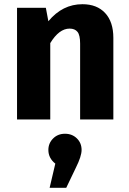

<svg xmlns="http://www.w3.org/2000/svg" viewBox="-20 -568 613 913"><path d="M372 -548Q441 -548 480 -506Q519 -464 519 -388V0H361V-361Q361 -401 348.5 -416.5Q336 -432 311 -432Q261 -432 219 -363V0H61V-531H198L210 -467Q277 -548 372 -548ZM368 145Q368 175 341 229L295 325H216L243 210Q210 184 210 145Q210 113 232.5 90.5Q255 68 289 68Q323 68 345.5 90Q368 112 368 145Z"/></svg>

Font: Fira Sans
Style: Bold
Weight: 700
Designer: bBox Type GmbH & Carrois Corporate GbR & Edenspiekermann AG
Foundry: bBox Type GmbH & Carrois Corporate GbR & Edenspiekermann AG
Version: Version 4.301;PS 004.301;hotconv 1.0.88;makeotf.lib2.5.64775